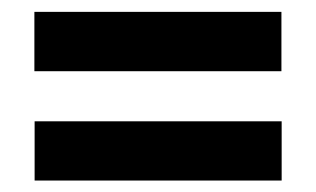

<svg xmlns="http://www.w3.org/2000/svg" viewBox="-20 -485 543 330"><path d="M39.1 -464.6H463.7V-362.6H39.1ZM39.5 -276.5H464.1V-174.7H39.5Z"/></svg>

Font: Wand UI Pro
Style: Regular
Weight: 400
Designer: Andreas Faust
Version: Version 1.003;FEAKit 1.0